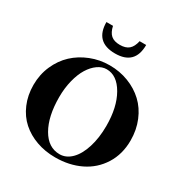

<svg xmlns="http://www.w3.org/2000/svg" viewBox="-206 -1065 1181 1236"><g transform="rotate(30 384.5 -447.0)"><path d="M377 -758.8Q228.5 -758.8 228.5 -906.7H277.3Q286.6 -862.8 309.8 -842.5Q333 -822.3 376 -822.3Q418.9 -822.3 442.4 -842.5Q465.8 -862.8 475.1 -906.7H523.9Q523.9 -758.8 377 -758.8ZM377.4 13.2Q302.7 13.2 238.3 -9.8Q173.8 -32.7 126.2 -75Q78.6 -117.2 51.3 -181.2Q23.9 -245.1 23.9 -322.3Q23.9 -398.9 53.2 -465.6Q82.5 -532.2 131.8 -578.1Q181.2 -624 247.6 -650.1Q314 -676.3 387.2 -676.3Q461.9 -676.3 527.6 -650.9Q593.3 -625.5 641.4 -580.3Q689.5 -535.2 717 -468.8Q744.6 -402.3 744.6 -324.2Q744.6 -221.7 695.8 -144.3Q647 -66.9 564.2 -26.9Q481.4 13.2 377.4 13.2ZM392.1 -18.6Q439.9 -18.6 478.8 -57.1Q517.6 -95.7 540 -166.5Q562.5 -237.3 562.5 -327.1Q562.5 -466.3 511.2 -555.4Q460 -644.5 382.8 -644.5Q348.6 -644.5 316.7 -621.8Q284.7 -599.1 260.3 -559.6Q235.8 -520 221.2 -461.7Q206.5 -403.3 206.5 -336.4Q206.5 -193.4 256.8 -106Q307.1 -18.6 392.1 -18.6Z"/></g></svg>

Font: Elstob 14pt
Style: Bold
Weight: 700
Designer: Peter S. Baker
Version: Version 1.015